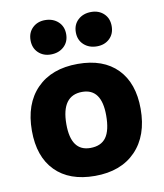

<svg xmlns="http://www.w3.org/2000/svg" viewBox="-83 -802 754 881"><g transform="rotate(-10 293.5 -362.0)"><path d="M186 -574Q151 -574 128 -596Q105 -618 105 -654Q105 -690 128 -712Q151 -734 186 -734Q223 -734 247 -712Q271 -690 271 -654Q271 -618 247 -596Q223 -574 186 -574ZM401 -574Q364 -574 340 -596Q316 -618 316 -654Q316 -690 340 -712Q364 -734 401 -734Q437 -734 460 -712Q483 -690 483 -654Q483 -618 460 -596Q437 -574 401 -574ZM289 10Q170 10 104.5 -56.5Q39 -123 39 -244Q39 -369 108 -439.5Q177 -510 299 -510Q418 -510 483 -443.5Q548 -377 548 -257Q548 -132 479 -61Q410 10 289 10ZM290 -120Q340 -120 363.5 -152.5Q387 -185 387 -255Q387 -380 297 -380Q200 -380 200 -246Q200 -120 290 -120Z"/></g></svg>

Font: Solway ExtraBold
Style: Regular
Weight: 800
Designer: Mariya V. Pigoulevskaya
Foundry: The Northern Block Ltd.
Version: Version 1.000;hotconv 1.0.109;makeotfexe 2.5.65596